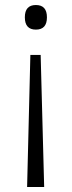

<svg xmlns="http://www.w3.org/2000/svg" viewBox="-20 -561 286 765"><path d="M167 -492Q167 -443 123 -443Q79 -443 79 -492Q79 -541 123 -541Q167 -541 167 -492ZM101 -342H142L156 184H88Z"/></svg>

Font: Noto Sans Arabic UI Lt
Style: Regular
Weight: 300
Designer: Monotype Design Team, Nadine Chahine and Nizar Qandah
Foundry: Monotype Imaging Inc.
Version: Version 2.010; ttfautohint (v1.8.4.7-5d5b)